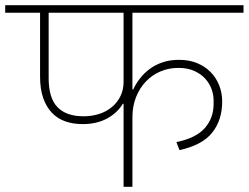

<svg xmlns="http://www.w3.org/2000/svg" viewBox="-40 -718 956 738"><path d="M435 -319H432Q411 -284 371.5 -262.5Q332 -241 278 -241Q241 -241 211 -251.5Q181 -262 159.5 -284.5Q138 -307 126 -341.5Q114 -376 114 -423V-669H-20V-698H896V-669H469V-374H472Q482 -396 498 -416.5Q514 -437 535.5 -453Q557 -469 585 -478.5Q613 -488 648 -488Q687 -488 717.5 -475.5Q748 -463 769.5 -441Q791 -419 802.5 -390Q814 -361 814 -328Q814 -256 775.5 -208Q737 -160 650 -141L638 -172Q713 -187 747 -225.5Q781 -264 781 -318V-332Q781 -354 773 -376Q765 -398 748.5 -416Q732 -434 706.5 -445.5Q681 -457 645 -457Q609 -457 577 -443.5Q545 -430 521 -405Q497 -380 483 -345Q469 -310 469 -267V0H435ZM147 -669V-418Q147 -341 181 -306Q215 -271 281 -271Q313 -271 341 -280Q369 -289 390 -306.5Q411 -324 423 -348.5Q435 -373 435 -404V-669Z"/></svg>

Font: IBM Plex Sans Devanagari ExtraLight
Style: Regular
Weight: 200
Designer: Mike Abbink, Paul van der Laan, Pieter van Rosmalen, Erin McLaughlin
Foundry: Bold Monday
Version: Version 1.1